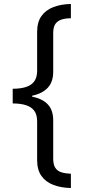

<svg xmlns="http://www.w3.org/2000/svg" viewBox="-20 -812 431 967"><path d="M44 -365Q84 -365 111.5 -374Q139 -383 153 -403Q167 -423 167 -455V-651Q167 -701 189 -731.5Q211 -762 249.5 -776.5Q288 -791 337 -792V-720Q310 -720 290 -713.5Q270 -707 259 -691.5Q248 -676 248 -645V-450Q248 -400 221 -370.5Q194 -341 142 -330V-325Q194 -315 221 -286Q248 -257 248 -206V-13Q248 18 259 34Q270 50 290 56Q310 62 337 63V135Q288 134 249.5 119.5Q211 105 189 74.5Q167 44 167 -6V-201Q167 -234 153 -253.5Q139 -273 111.5 -282Q84 -291 44 -291Z"/></svg>

Font: utelugu15
Style: Book
Weight: 400
Designer: Jelle Bosma - Monotype Design Team
Foundry: Monotype Imaging Inc.
Version: Version 2.003